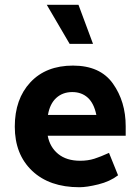

<svg xmlns="http://www.w3.org/2000/svg" viewBox="-20 -773 585 805"><path d="M176 -753H309L370 -589H272ZM313 12Q187 12 114.5 -57Q42 -126 42 -242Q42 -358 107.5 -428Q173 -498 286 -498Q400 -498 453.5 -422.5Q507 -347 507 -244V-204H180Q189 -156 224 -127.5Q259 -99 316 -99Q349 -99 375.5 -107.5Q402 -116 437 -132L475 -38Q441 -12 392.5 0Q344 12 313 12ZM384 -291Q374 -340 348 -363.5Q322 -387 283 -387Q243 -387 216 -362.5Q189 -338 181 -291Z"/></svg>

Font: Palanquin
Style: Bold
Weight: 700
Designer: Pria Ravichandran
Version: Version 1.0.4